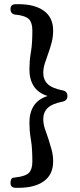

<svg xmlns="http://www.w3.org/2000/svg" viewBox="-20 -795 381 914"><path d="M277 -365Q301 -361 301 -338Q301 -316 277 -311Q227 -301 206.5 -280.5Q186 -260 186 -228Q186 -206 193.5 -182.5Q201 -159 210 -135Q218 -110 225.5 -83Q233 -56 233 -27Q233 36 189 67.5Q145 99 70 99H55Q30 99 30 76Q30 53 44 51L57 49Q102 44 118 27.5Q134 11 134 -26Q134 -55 132.5 -81.5Q131 -108 127 -131Q123 -154 121.5 -174Q120 -194 120 -211Q120 -259 141 -291.5Q162 -324 207 -338Q162 -352 141 -384.5Q120 -417 120 -465Q120 -482 121.5 -502.5Q123 -523 127 -546Q131 -569 132.5 -595Q134 -621 134 -650Q134 -687 118 -703.5Q102 -720 57 -725H54Q30 -728 30 -752Q30 -775 55 -775H70Q145 -775 189 -743.5Q233 -712 233 -649Q233 -620 226 -593Q219 -566 210 -542Q201 -517 193.5 -493.5Q186 -470 186 -448Q186 -416 206.5 -395.5Q227 -375 277 -365Z"/></svg>

Font: Song Myung
Style: Regular
Weight: 400
Designer: JIKJI
Foundry: JIKJI
Version: Version 1.00